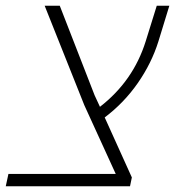

<svg xmlns="http://www.w3.org/2000/svg" viewBox="-47 -650 611 670"><path d="M543.9 -629.9 505.9 -505.9Q481.9 -429.2 433.8 -360.1Q385.7 -291 318.4 -240.2L413.1 -30.8L406.7 0H-26.9L-17.6 -43H356.9L247.1 -283.2L108.9 -629.9H161.6L283.2 -317.4L301.8 -277.3Q418 -367.2 461.4 -505.9L500 -629.9Z"/></svg>

Font: Open Sans Hebrew Light
Style: Italic
Weight: 300
Italic angle: -12°
Foundry: Ascender Corporation, Yanek Iontef
Version: Version 2.001;PS 002.001;hotconv 1.0.70;makeotf.lib2.5.58329